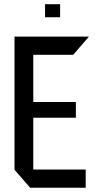

<svg xmlns="http://www.w3.org/2000/svg" viewBox="-20 -880 445 900"><path d="M121.5 0 48 -84.2V-85.2H381.7V0ZM48 -85.2V-708.3H136V-85.2ZM136 -328V-402H335.7V-328ZM136 -623.1V-708.3H395.9V-707.3L323.1 -623.1ZM191.2 -799V-860.3H261.8V-799Z"/></svg>

Font: Foldit Thin
Style: Regular
Weight: 100
Designer: Sophia Tai
Foundry: Sophia Tai
Version: Version 1.003